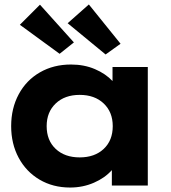

<svg xmlns="http://www.w3.org/2000/svg" viewBox="-20 -831 765 860"><path d="M30 -266Q30 -346 64 -409Q98 -472 159 -507Q220 -542 298 -542Q357 -542 405 -521.5Q453 -501 484 -468V-531H642V0H481V-69Q450 -34 400.5 -12.5Q351 9 294 9Q217 9 157 -26.5Q97 -62 63.5 -124.5Q30 -187 30 -266ZM485 -266Q485 -329 444.5 -367.5Q404 -406 337 -406Q270 -406 229.5 -367.5Q189 -329 189 -266Q189 -202 229.5 -164Q270 -126 337 -126Q404 -126 444.5 -164Q485 -202 485 -266ZM283 -727 378 -811 520 -635 453 -587ZM69 -720 159 -810 311 -641 247 -590Z"/></svg>

Font: Lexend Exa HM Xlight
Style: Bold
Weight: 700
Designer: Bonnie Shaver-Troup, Thomas Jockin, Octavio Pardo
Foundry: Lexend
Version: Version 1.091